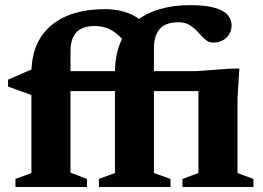

<svg xmlns="http://www.w3.org/2000/svg" viewBox="-20 -744 1048 764"><path d="M799.5 -381.5H147.5L105 -366L12 -399.5V-427L113 -471L184.5 -461H760L899 -471H932.5L925 -352V-55.5L988.5 -32V0H706V-32L769.5 -55.5V-409.5ZM326 0H41.5V-32L105 -55.5V-452Q105 -516 125.5 -563.8Q146 -611.5 184.5 -643.5Q223 -675.5 276.5 -691.5Q330 -707.5 396 -707.5Q432.5 -707.5 462.2 -700.5Q492 -693.5 516.8 -679.2Q541.5 -665 562 -642L482 -569.5Q457.5 -603 427.2 -621.8Q397 -640.5 355.5 -640.5Q324.5 -640.5 303 -629.5Q281.5 -618.5 271 -596.2Q260.5 -574 260.5 -540V-57L326 -32ZM592.5 -55.5 658.5 -32V0H373.5V-32L437.5 -55.5V-454Q437.5 -523.5 458.8 -574.2Q480 -625 519.8 -658Q559.5 -691 614.2 -707.2Q669 -723.5 735.5 -723.5Q799 -723.5 835.2 -712.8Q871.5 -702 886.5 -683.8Q901.5 -665.5 901.5 -643Q901.5 -624.5 892.5 -608.8Q883.5 -593 867 -583.8Q850.5 -574.5 828.5 -574.5Q810.5 -574.5 796.8 -586.8Q783 -599 769 -615Q755 -631 736.2 -643.2Q717.5 -655.5 689.5 -655.5Q658.5 -655.5 637 -645Q615.5 -634.5 604 -611.2Q592.5 -588 592.5 -550.5Z"/></svg>

Font: Newsreader
Style: Bold
Weight: 700
Designer: Hugues Gentile
Foundry: Production Type
Version: Version 1.003